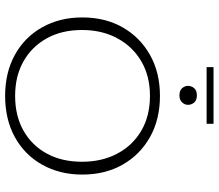

<svg xmlns="http://www.w3.org/2000/svg" viewBox="-72 -771 853 749"><g transform="rotate(90 354.5 -396.5)"><path d="M354 10Q263 10 194 -28Q125 -66 86.5 -134.5Q48 -203 48 -291Q48 -380 86.5 -448Q125 -516 194 -555Q263 -594 354 -594Q446 -594 515 -555Q584 -516 622.5 -448Q661 -380 661 -291Q661 -203 622.5 -134.5Q584 -66 515 -28Q446 10 354 10ZM354 -29Q432 -29 489.5 -61.5Q547 -94 579 -152.5Q611 -211 611 -290Q611 -368 579 -428Q547 -488 489.5 -521.5Q432 -555 354 -555Q277 -555 219.5 -521.5Q162 -488 129.5 -428Q97 -368 97 -290Q97 -211 129.5 -152.5Q162 -94 219.5 -61.5Q277 -29 354 -29ZM352 -670Q333 -670 324 -680.5Q315 -691 315 -703Q315 -717 324 -727.5Q333 -738 352 -738Q371 -738 380 -727.5Q389 -717 389 -703Q389 -691 379.5 -680.5Q370 -670 352 -670ZM242 -776V-803H463V-776Z"/></g></svg>

Font: Rokkitt SemiBold ExtraLight
Style: Regular
Weight: 250
Version: Version 3.103